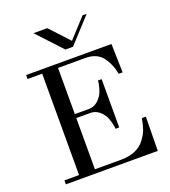

<svg xmlns="http://www.w3.org/2000/svg" viewBox="-162 -1039 1021 1156"><g transform="rotate(-20 348.0 -461.0)"><path d="M187.5 -921.9H275.9L389.6 -799.3L502 -921.9H528.3L383.3 -763.7H334.5ZM59.6 0V-25.4H153.3V-674.8H59.6V-700.2H606.4L611.3 -516.6H585.9Q582 -536.1 578.6 -548.3Q575.2 -560.5 565.7 -582.5Q556.2 -604.5 542 -624Q505.9 -674.8 430.7 -674.8H254.9V-378.9H345.7Q394 -378.9 428.7 -431.6Q439.5 -448.2 447.3 -478Q455.1 -507.8 455.1 -521.5H478.5V-211.9H455.1Q455.1 -225.6 447.3 -255.4Q439.5 -285.2 428.7 -301.8Q394.5 -353.5 345.7 -353.5H254.9V-25.4H419.4Q528.3 -25.4 576.2 -91.3Q599.6 -123 608.9 -149.4Q618.2 -175.8 626 -218.3H651.4L648.4 0Z"/></g></svg>

Font: Theano Didot
Style: Regular
Weight: 400
Designer: Alexey Kryukov
Version: Version 2.0